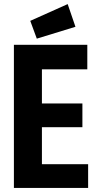

<svg xmlns="http://www.w3.org/2000/svg" viewBox="-20 -919 480 939"><path d="M48 -700V0H411V-116H185V-297H383V-413H185V-580H407V-700ZM128 -817 311 -899 349 -788 160 -730Z"/></svg>

Font: Jockey One
Style: Regular
Weight: 400
Designer: TypeTogether
Foundry: TypeTogether
Version: Version 1.002